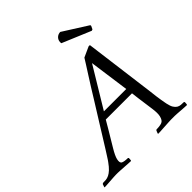

<svg xmlns="http://www.w3.org/2000/svg" viewBox="-246 -1001 1160 1160"><g transform="rotate(-45 334.5 -421.0)"><path d="M594.8 -718 603.5 -721 613.1 -741 612.7 -748 454.8 -848C443.3 -847.3 433.8 -843.8 426.4 -837.5C418.9 -831.2 414.1 -823.3 411.9 -814C410.4 -807.3 410.3 -801 411.5 -795ZM525.5 -665H514.5L448.6 -635C444.2 -627.7 437.1 -616.3 427.3 -601C417.4 -585.7 406.1 -568 393.5 -548C380.9 -528 367.3 -506.5 352.6 -483.5C338 -460.5 323.6 -437.3 309.6 -414C280 -366.7 254.8 -326.3 234.1 -293C213.4 -259.7 195.9 -231.5 181.6 -208.5C167.3 -185.5 155.7 -166.8 146.7 -152.5C137.7 -138.2 130.4 -126.7 124.7 -118C119.1 -109.3 114.9 -102.8 112.2 -98.5C109.6 -94.2 106.9 -90.3 104.1 -87C92.2 -70.3 81.4 -57.5 71.7 -48.5C62 -39.5 52.6 -32.8 43.6 -28.5C34.6 -24.2 26 -21.7 17.8 -21C9.7 -20.3 1.3 -20 -7.4 -20L-13.3 -16L-19.5 2L-19.4 6C-14.7 6 -7.8 5.7 1.3 5C10.5 4.3 20.2 3.7 30.3 3C40.5 2.3 50.3 1.7 59.8 1C69.3 0.3 76.3 0 81 0H100C104.7 0 111.9 0.3 121.8 1C131.6 1.7 142 2.3 152.8 3C163.7 3.7 174 4.3 183.8 5C193.7 5.7 200.9 6 205.6 6L208.5 2L209.7 -16L205.6 -20C186.3 -20 171.8 -22.2 162.1 -26.5C152.5 -30.8 149.8 -42.7 154.3 -62C157.9 -77.3 168 -98.8 184.7 -126.5C201.4 -154.2 222.3 -189 247.3 -231L275.4 -279H499.4L505.3 -231C511 -189 515.8 -154.2 519.7 -126.5C523.6 -98.8 523.9 -77.3 520.3 -62C515.8 -42.7 507.8 -30.8 496.1 -26.5C484.4 -22.2 468.9 -20 449.6 -20L444.7 -16L437.5 2L438.6 6C443.3 6 451 5.7 461.8 5C472.7 4.3 484 3.7 495.8 3C507.6 2.3 518.9 1.7 529.8 1C540.6 0.3 548.3 0 553 0H586C590.7 0 597.4 0.3 606.3 1C615.1 1.7 624.5 2.3 634.3 3C644.2 3.7 653.7 4.3 662.8 5C672 5.7 678.9 6 683.6 6L686.5 2L687.7 -16L683.6 -20C675 -20 666.5 -20.3 658.3 -21C650.2 -21.7 642.6 -24.2 635.6 -28.5C628.6 -32.8 622.3 -39.5 616.7 -48.5C611.1 -57.5 606.6 -70.3 603.1 -87C602.2 -91.7 601.1 -97.2 599.9 -103.5C598.7 -109.8 597.3 -117.7 595.8 -127C594.3 -136.3 592.6 -147.7 590.7 -161C588.8 -174.3 586.8 -191 584.7 -211ZM302.3 -322 457.7 -579 493.3 -322Z"/></g></svg>

Font: Quattrocento
Style: Italic
Weight: 400
Italic angle: -13°
Designer: Pablo Impallari
Foundry: Pablo Impallari, Igino Marini, Branda Gallo
Version: Version 2.000